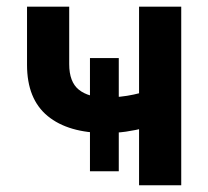

<svg xmlns="http://www.w3.org/2000/svg" viewBox="-20 -549 617 569"><path d="M293.9 -154.8Q182.6 -154.8 121.3 -205.1Q60.1 -255.4 60.1 -356.9V-529.3H185.1V-358.9Q185.1 -306.2 213.6 -283.2Q242.2 -260.3 293.9 -260.3Q337.4 -260.3 376.2 -268.8Q415 -277.3 457.5 -292V-186.5Q436 -177.7 409.4 -170.4Q382.8 -163.1 353.5 -158.9Q324.2 -154.8 293.9 -154.8ZM392.1 0V-529.3H517.1V0ZM246.6 -41.5V-377H332V-41.5Z"/></svg>

Font: Inter 24pt SemiBold
Style: Regular
Weight: 600
Designer: Rasmus Andersson
Foundry: rsms
Version: Version 4.001;git-66647c0bb